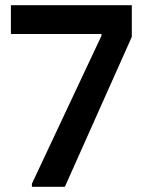

<svg xmlns="http://www.w3.org/2000/svg" viewBox="-20 -720 561 740"><path d="M103 -12 371 -582V-589H22V-700H488V-578L230 0H103Z"/></svg>

Font: Be Vietnam SemiBold
Style: Regular
Weight: 600
Designer: Gabriel Lam
Foundry: TypeRant
Version: Version 4.000